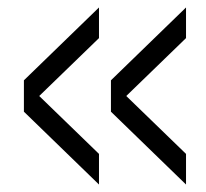

<svg xmlns="http://www.w3.org/2000/svg" viewBox="-20 -606 552 514"><path d="M478 -112 277 -307V-391L478 -586V-504L318 -349L478 -194ZM245 -112 44 -307V-391L245 -586V-504L85 -349L245 -194Z"/></svg>

Font: Hasubi Mono
Style: Regular
Weight: 400
Designer: Eli Heuer
Foundry: Eli Heuer
Version: Version 1.000